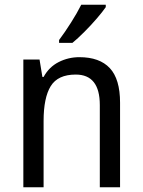

<svg xmlns="http://www.w3.org/2000/svg" viewBox="-20 -786 599 806"><path d="M313 -546Q398 -546 441 -500Q484 -454 484 -355V0H399V-345Q399 -473 298 -473Q223 -473 193 -424.5Q163 -376 163 -278V0H78V-536H146L158 -463H163Q186 -505 226.5 -525.5Q267 -546 313 -546ZM424 -756Q411 -737 386.5 -708.5Q362 -680 334 -652Q306 -624 284 -606H228V-618Q252 -650 278 -691Q304 -732 321 -766H424Z"/></svg>

Font: Noto Sans Sinhala UI SemiCondensed
Style: Regular
Weight: 400
Width: 4
Designer: Jelle Bosma - Monotype Design Team
Foundry: Monotype Imaging Inc.
Version: Version 2.006; ttfautohint (v1.8.4.7-5d5b)